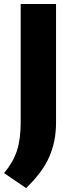

<svg xmlns="http://www.w3.org/2000/svg" viewBox="-24 -760 376 956"><path d="M106 176.5 -3.5 102Q41.5 47.5 60.2 -9.2Q79 -66 79 -148.5V-740H255V-149Q255 -56.5 221.5 20.5Q188 97.5 106 176.5Z"/></svg>

Font: Encode Sans Expanded Expanded
Style: Bold
Weight: 700
Width: 7
Designer: Multiple Designers
Foundry: Impallari Type
Version: Version 3.000; ttfautohint (v1.8.3) -l 8 -r 50 -G 200 -x 14 